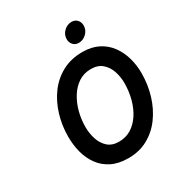

<svg xmlns="http://www.w3.org/2000/svg" viewBox="-210 -1053 1130 1208"><g transform="rotate(-30 354.5 -449.0)"><path d="M372 12Q300.5 12 250.2 -13.2Q200 -38.5 168.8 -82Q137.5 -125.5 123.2 -180.2Q109 -235 109 -293.5Q109 -374.5 131.5 -449.5Q154 -524.5 197.5 -583.8Q241 -643 305 -677.5Q369 -712 452 -712Q518.5 -712 567.2 -687Q616 -662 647.2 -619.2Q678.5 -576.5 693.8 -522.8Q709 -469 709 -411.5Q709 -328 685.8 -251.8Q662.5 -175.5 619 -116Q575.5 -56.5 513 -22.2Q450.5 12 372 12ZM371.5 -107.5Q421.5 -107.5 460.8 -132Q500 -156.5 527.8 -199.2Q555.5 -242 570 -296.8Q584.5 -351.5 584.5 -411.5Q584.5 -455.5 570.8 -497Q557 -538.5 526.2 -565.5Q495.5 -592.5 444.5 -592.5Q393.5 -592.5 354.2 -566.5Q315 -540.5 288 -497Q261 -453.5 247.2 -400.5Q233.5 -347.5 233.5 -293.5Q233.5 -247.5 247 -205Q260.5 -162.5 290.8 -135Q321 -107.5 371.5 -107.5ZM463 -772.5Q438.5 -772.5 423 -789.2Q407.5 -806 407.5 -830Q407.5 -863.5 432 -887Q456.5 -910.5 488 -910.5Q513 -910.5 528.2 -893.8Q543.5 -877 543.5 -853Q543.5 -819.5 519 -796Q494.5 -772.5 463 -772.5Z"/></g></svg>

Font: Overpass
Style: Bold Italic
Weight: 700
Italic angle: -10°
Designer: Delve Withrington, Dave Bailey, Thomas Jockin
Foundry: Delve Fonts LLC
Version: Version 4.000; ttfautohint (v1.8.3)